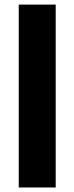

<svg xmlns="http://www.w3.org/2000/svg" viewBox="-20 -830 329 850"><path d="M63 0V-809.6H226.6V0Z"/></svg>

Font: Oswald
Style: DemiBold
Weight: 600
Designer: Vernon Adams
Foundry: Vernon Adams
Version: 3.0; ttfautohint (v0.95) -l 8 -r 50 -G 200 -x 0 -w "G" -W -c